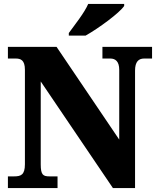

<svg xmlns="http://www.w3.org/2000/svg" viewBox="-20 -951 797 971"><path d="M328 -784V-771H413C479 -808 585 -886 608 -921V-931H426C407 -886 356 -823 328 -784ZM20 0H271V-59H231C198 -59 186 -66 186 -120V-539L551 0H663V-594C663 -639 681 -655 709 -655H749V-714H498V-655H538C563 -655 583 -641 583 -598V-245L266 -714H20V-655H59C84 -655 106 -648 106 -598V-120C106 -66 85 -59 51 -59H20Z"/></svg>

Font: Noto Serif Sinhala SemiCondensed Black
Style: Regular
Weight: 900
Width: 4
Designer: Jelle Bosma - Monotype Design Team
Foundry: Monotype Imaging Inc.
Version: Version 2.007